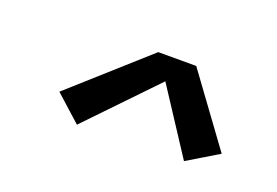

<svg xmlns="http://www.w3.org/2000/svg" viewBox="-49 -824 698 484"><g transform="rotate(20 300.0 -582.0)"><path d="M179 -461 109 -524 309 -703H411L547 -517L464 -467L351 -640Z"/></g></svg>

Font: Iosevka Slab MdExObl
Style: Regular
Weight: 500
Width: 7
Italic angle: -9°
Monospace: yes
Designer: Belleve Invis
Foundry: Belleve Invis
Version: Version 11.1.1; ttfautohint (v1.8.3)